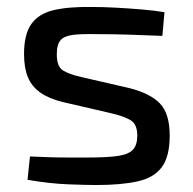

<svg xmlns="http://www.w3.org/2000/svg" viewBox="-20 -520 555 551"><path d="M243 -500Q276 -500 312.5 -498Q349 -496 385.5 -493Q422 -490 452 -485L446 -417Q399 -419 352 -420.5Q305 -422 259 -422Q215 -423 190 -420Q165 -417 154 -405Q143 -393 143 -364Q143 -329 160.5 -318Q178 -307 213 -299L352 -267Q411 -252 439 -223Q467 -194 467 -131Q467 -71 444.5 -40.5Q422 -10 375 0.5Q328 11 256 11Q229 11 176 9Q123 7 59 -4L66 -71Q89 -70 115.5 -69Q142 -68 172 -68Q202 -68 234 -68Q288 -68 318.5 -72.5Q349 -77 361.5 -90.5Q374 -104 374 -131Q374 -164 354 -175.5Q334 -187 299 -195L161 -227Q120 -237 95.5 -254.5Q71 -272 60 -298.5Q49 -325 49 -365Q49 -421 69.5 -450.5Q90 -480 132.5 -490.5Q175 -501 243 -500Z"/></svg>

Font: Exo 2 Medium
Style: Regular
Weight: 500
Designer: Natanael Gama
Foundry: Natanael Gama
Version: Version 2.010